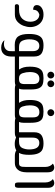

<svg xmlns="http://www.w3.org/2000/svg" viewBox="1124 -1824 929 3217"><g transform="rotate(90 1588.5 -215.5)"><path d="M434 -259Q434 -205 412 -145Q390 -85 342.5 -42.5Q295 0 223 0H77Q63 0 56.5 -10Q50 -20 50 -33Q50 -48 59 -59Q68 -70 88 -70H141Q244 -70 294 -124.5Q344 -179 344 -259Q344 -326 310.5 -368.5Q277 -411 221 -410Q184 -398 164 -374Q144 -350 144 -307Q118 -305 98 -314Q65 -329 65 -369Q65 -417 109.5 -448.5Q154 -480 224 -480Q294 -480 341.5 -447Q389 -414 411.5 -363Q434 -312 434 -259ZM197 -407H195Z M1012 0H927V68Q927 102 914.5 138.5Q902 175 868.5 202Q835 229 777 229Q733 229 700 212.5Q667 196 654 175Q689 183 716 183Q771 183 804 153.5Q837 124 837 79L838 0L732 2Q632 2 590.5 -55.5Q549 -113 549 -236Q549 -335 572 -388.5Q595 -442 636 -461Q677 -480 741 -480Q829 -480 878 -445.5Q927 -411 927 -322V-70H1012ZM767 -70H837V-298Q837 -410 747 -410Q639 -410 639 -238Q639 -179 663 -124.5Q687 -70 767 -70Z M1570 -70V0H1470Q1431 0 1405 -9Q1381 0 1349 0H1012V-70H1145Q1119 -108 1108 -150Q1097 -192 1097 -249Q1097 -347 1121.5 -397.5Q1146 -448 1187 -464Q1228 -480 1291 -480Q1360 -480 1399.5 -463.5Q1439 -447 1459 -401Q1479 -355 1479 -266V-141Q1479 -100 1466 -70ZM1389 -170V-300Q1389 -362 1366 -386.5Q1343 -411 1301 -411Q1187 -411 1187 -251Q1187 -189 1206.5 -129.5Q1226 -70 1288 -70H1306Q1354 -70 1371.5 -92Q1389 -114 1389 -170ZM1181 -602Q1181 -626 1198 -643Q1215 -660 1238 -660Q1262 -660 1278.5 -643Q1295 -626 1295 -602Q1295 -579 1278.5 -562Q1262 -545 1238 -545Q1215 -545 1198 -562Q1181 -579 1181 -602ZM1327 -602Q1327 -626 1344 -643Q1361 -660 1384 -660Q1408 -660 1424.5 -643Q1441 -626 1441 -602Q1441 -579 1424.5 -562Q1408 -545 1384 -545Q1361 -545 1344 -562Q1327 -579 1327 -602Z M2128 -70V0H2028Q1989 0 1963 -9Q1939 0 1907 0H1570V-70H1703Q1677 -108 1666 -150Q1655 -192 1655 -249Q1655 -347 1679.5 -397.5Q1704 -448 1745 -464Q1786 -480 1849 -480Q1918 -480 1957.5 -463.5Q1997 -447 2017 -401Q2037 -355 2037 -266V-141Q2037 -100 2024 -70ZM1947 -170V-300Q1947 -362 1924 -386.5Q1901 -411 1859 -411Q1745 -411 1745 -251Q1745 -189 1764.5 -129.5Q1784 -70 1846 -70H1864Q1912 -70 1929.5 -92Q1947 -114 1947 -170ZM1810 -602Q1810 -626 1827 -643Q1844 -660 1869 -660Q1892 -660 1909 -643Q1926 -626 1926 -602Q1926 -579 1909 -562Q1892 -545 1869 -545Q1844 -545 1827 -562Q1810 -579 1810 -602Z M2657 -70V0H2590Q2535 0 2499 -24Q2458 2 2391 2Q2331 2 2285 -20Q2271 -12 2253 -6Q2235 0 2202 0H2128V-70H2196V-322Q2196 -411 2245 -445.5Q2294 -480 2382 -480Q2446 -480 2487 -461Q2528 -442 2551 -388.5Q2574 -335 2574 -236Q2574 -124 2542 -70ZM2484 -238Q2484 -410 2376 -410Q2286 -410 2286 -298V-70H2356Q2436 -70 2460 -124.5Q2484 -179 2484 -238ZM2292 -22H2291Z M2657 -70H2722Q2748 -70 2760 -86.5Q2772 -103 2774.5 -126.5Q2777 -150 2777 -188V-512Q2777 -555 2760 -588Q2743 -621 2722 -635Q2728 -643 2747.5 -651.5Q2767 -660 2788 -660Q2821 -660 2844 -634.5Q2867 -609 2867 -549V-194Q2866 -98 2823 -49Q2780 0 2714 0H2657Z M3037 -64V-512Q3037 -555 3020 -588Q3003 -621 2982 -635Q2988 -643 3007.5 -651.5Q3027 -660 3048 -660Q3081 -660 3104 -634.5Q3127 -609 3127 -549V-64Q3127 -32 3118.5 -16Q3110 0 3081 0Q3052 0 3044.5 -15.5Q3037 -31 3037 -64Z"/></g></svg>

Font: El Messiri
Style: Regular
Weight: 400
Designer: Mohamed Gaber
Foundry: Kief Type Foundry
Version: Version 2.006